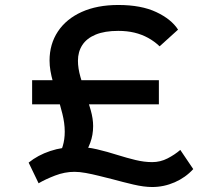

<svg xmlns="http://www.w3.org/2000/svg" viewBox="-20 -730 888 771"><path d="M274 -53 187 -74Q200 -81 212 -99Q224 -117 232 -143.5Q240 -170 240 -201Q240 -219 237.5 -237Q235 -255 230.5 -273Q226 -291 220.5 -310.5Q215 -330 208 -351Q199 -379 192.5 -402Q186 -425 182.5 -446Q179 -467 179 -487Q179 -553 212.5 -603.5Q246 -654 308 -682Q370 -710 455 -710Q547 -710 607.5 -681.5Q668 -653 695 -611L621 -544Q600 -564 574.5 -578Q549 -592 519.5 -599Q490 -606 455 -606Q400 -606 364 -591Q328 -576 310.5 -549Q293 -522 293 -486Q293 -456 303 -421Q313 -386 323 -354Q335 -321 344.5 -287Q354 -253 354 -224Q354 -188 342.5 -157Q331 -126 313 -100.5Q295 -75 274 -53ZM591 21Q558 21 515.5 11Q473 1 433 -10Q405 -17 377 -24Q349 -31 324 -35.5Q299 -40 279 -40Q240 -40 201 -25Q162 -10 135 6L95 -77Q132 -107 181.5 -123.5Q231 -140 288 -140Q329 -140 369.5 -130.5Q410 -121 454 -107Q489 -96 524 -87.5Q559 -79 591 -79Q624 -79 653 -94Q682 -109 704 -128L756 -51Q725 -17 681.5 2Q638 21 591 21ZM109 -311V-408H618V-311Z"/></svg>

Font: Lexend Peta
Style: Regular
Weight: 400
Designer: Bonnie Shaver-Troup, Thomas Jockin
Foundry: Lexend
Version: Version 1.007